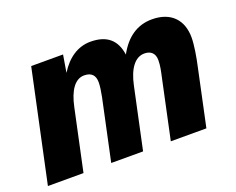

<svg xmlns="http://www.w3.org/2000/svg" viewBox="-93 -711 1074 872"><g transform="rotate(-20 444.0 -275.0)"><path d="M4 0H176L239 -295C255 -372 286 -416 330 -416C366 -416 382 -397 382 -364C382 -347 378 -319 373 -295L310 0H464L527 -295C543 -372 576 -416 621 -416C651 -416 671 -400 671 -366C671 -339 665 -313 659 -286L598 0H770L829 -277C838 -317 848 -375 848 -411C848 -495 799 -550 706 -550C635 -550 580 -512 541 -440C531 -511 490 -550 409 -550C349 -550 297 -516 259 -454L273 -538H119Z"/></g></svg>

Font: Geist ExtraBold
Style: Italic
Weight: 800
Italic angle: -12°
Designer: Basement.studio, Andrés Briganti, Mateo Zaragoza
Foundry: Basement.studio, Vercel, Andrés Briganti, Guido Ferreyra, Mateo Zaragoza
Version: Version 1.500